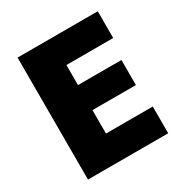

<svg xmlns="http://www.w3.org/2000/svg" viewBox="-169 -862 953 995"><g transform="rotate(-30 308.0 -365.0)"><path d="M533 -450V-300H273V-160H553V0H73V-730H553V-570H273V-450Z"/></g></svg>

Font: M PLUS 1p Black
Style: Regular
Weight: 900
Version: Version 1.061